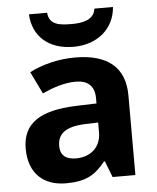

<svg xmlns="http://www.w3.org/2000/svg" viewBox="-55 -818 713 874"><g transform="rotate(-5 302.0 -380.5)"><path d="M494 -771H409C403 -719 348 -710 301 -710C244 -710 198 -715 193 -771H110C115 -671 185 -606 300 -606C411 -606 487 -674 494 -771ZM302 -557C225 -557 151 -538 93 -508L142 -407C193 -430 243 -447 296 -447C349 -447 381 -421 381 -364V-340L286 -337C123 -331 42 -279 42 -163C42 -45 114 10 211 10C302 10 345 -15 392 -74H396L425 0H529V-364C529 -494 448 -557 302 -557ZM323 -251 381 -253V-208C381 -138 331 -99 267 -99C224 -99 195 -116 195 -162C195 -214 227 -248 323 -251Z"/></g></svg>

Font: Noto Sans Arabic UI
Style: Bold
Weight: 700
Designer: Monotype Design Team, Nadine Chahine and Nizar Qandah
Foundry: Monotype Imaging Inc.
Version: Version 2.010